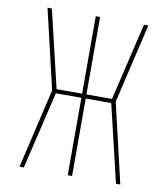

<svg xmlns="http://www.w3.org/2000/svg" viewBox="-82 -805 765 874"><g transform="rotate(10 300.0 -367.5)"><path d="M67 0 153 -368 67 -735H87L172 -377H290V-735H310V-377H428L513 -735H533L447 -368L533 0H513L428 -358H310V0H290V-358H172L87 0Z"/></g></svg>

Font: Iosevka Curly Thin Extended
Style: Regular
Weight: 100
Width: 7
Monospace: yes
Designer: Belleve Invis
Foundry: Belleve Invis
Version: Version 11.1.0; ttfautohint (v1.8.3)